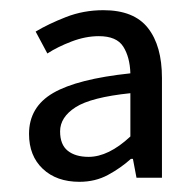

<svg xmlns="http://www.w3.org/2000/svg" viewBox="-20 -744 385 377"><path d="M136 -387Q91 -387 64 -412.5Q37 -438 37 -481Q37 -534 84.5 -561.5Q132 -589 236 -600Q235 -632 222 -652.5Q209 -673 174 -673Q148 -673 120.5 -662.5Q93 -652 73 -639L50 -682Q75 -697 109.5 -710.5Q144 -724 183 -724Q243 -724 270.5 -689Q298 -654 298 -591V-395H248L241 -432H237Q217 -414 192 -400.5Q167 -387 136 -387ZM154 -436Q193 -436 236 -476V-561Q159 -553 128.5 -533.5Q98 -514 98 -486Q98 -460 113 -448Q128 -436 154 -436Z"/></svg>

Font: CV Source Sans
Style: Regular
Weight: 400
Designer: Paul D. Hunt
Foundry: Adobe Systems Incorporated
Version: Version 3.001